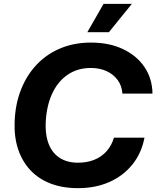

<svg xmlns="http://www.w3.org/2000/svg" viewBox="-20 -956 802 985"><path d="M380.4 9.3Q300.1 9.3 238.4 -14.8Q176.6 -38.9 135.1 -83.7Q93.6 -128.6 72.9 -190.6Q52.3 -252.7 55 -329Q58 -421.4 88 -496.9Q118 -572.3 169.7 -626.1Q221.4 -679.9 291.6 -708.7Q361.9 -737.6 446.3 -737.6Q540.1 -737.6 610.6 -704.3Q681.1 -671 721 -612.4Q760.9 -553.9 762.3 -475.9H608Q605.3 -515.4 583.9 -545.1Q562.4 -574.7 527.1 -591Q491.7 -607.3 445.6 -607.3Q377.1 -607.3 326 -571.9Q274.9 -536.4 246.2 -472.6Q217.6 -408.7 214.3 -323.3Q213 -273.1 223.6 -235.6Q234.3 -198.1 255.7 -172.9Q277.1 -147.6 307.4 -134.8Q337.7 -122 374.7 -121.3Q423.7 -120.6 462.1 -135.6Q500.4 -150.7 526.6 -180Q552.7 -209.3 564.7 -249.9H721.3Q706.1 -170.3 659.1 -111.9Q612.1 -53.6 540.7 -22.1Q469.3 9.3 380.4 9.3ZM428.1 -790.9 511.3 -936.1H656.4L538.7 -790.9Z"/></svg>

Font: Mona Sans
Style: Italic
Weight: 200
Italic angle: -11.6951°
Designer: Deni Anggara
Foundry: GitHub
Version: Version 2.000